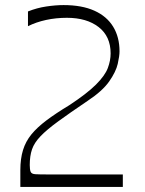

<svg xmlns="http://www.w3.org/2000/svg" viewBox="-20 -735 569 755"><path d="M60 0V-66Q60 -111 70.5 -145Q81 -179 103.5 -206.5Q126 -234 162.5 -261.5Q199 -289 252 -321Q322 -367 357.5 -402.5Q393 -438 404 -467.5Q415 -497 415 -525Q415 -592 368 -628.5Q321 -665 243 -665Q200 -665 161 -656.5Q122 -648 90 -632V-690Q125 -704 162 -709.5Q199 -715 230 -715Q302 -715 351 -693Q400 -671 425 -630Q450 -589 450 -533Q450 -515 443 -484Q436 -453 409.5 -415Q383 -377 324 -338Q253 -290 208.5 -257.5Q164 -225 139.5 -199.5Q115 -174 106 -148Q97 -122 97 -86Q97 -68 100.5 -59.5Q104 -51 118.5 -50Q133 -49 169 -49Q227 -49 265 -49Q303 -49 331 -49Q359 -49 389.5 -49Q420 -49 463 -49V0Z"/></svg>

Font: Ojuju Light
Style: Regular
Weight: 300
Designer: Chisaokwu Joboson, Mirko Velimirovic
Foundry: Udi Foundry
Version: Version 1.000